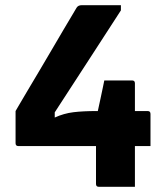

<svg xmlns="http://www.w3.org/2000/svg" viewBox="-20 -720 640 740"><path d="M382 -410H489Q500 -410 500 -399V-292H549Q560 -292 560 -281V-157H500V0H361Q350 0 350 -11V-157H51Q40 -157 40 -168V-292Q40 -292 52.5 -313.5Q65 -335 85.5 -369.5Q106 -404 131 -446Q156 -488 180.5 -530Q205 -572 226 -607.5Q247 -643 260.5 -665.5Q274 -688 275 -690Q281 -700 295 -700H446V-680Q387 -589 323.5 -491Q260 -393 191 -287V-267Q226 -283 263 -287.5Q300 -292 352 -292H357Q362 -315 367.5 -340.5Q373 -366 377 -385.5Q381 -405 382 -410Z"/></svg>

Font: Recursive Mn Lnr St XBd
Style: Regular
Weight: 800
Monospace: yes
Version: Version 1.079;hotconv 1.0.112;makeotfexe 2.5.65598; ttfautoh